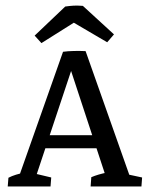

<svg xmlns="http://www.w3.org/2000/svg" viewBox="-20 -670 535 690"><path d="M287.6 -486.3 448.2 -31.7 426.8 -45.9 490.7 -32.2 488.3 0H305.7L308.1 -33.2Q332 -43.5 366.2 -50.3L359.9 -36.6L223.1 -452.6L206.5 -483.9Q223.6 -486.3 245.6 -486.8Q267.6 -487.3 287.6 -486.3ZM258.3 -483.4 107.9 -31.7 104.5 -46.4 164.1 -32.2 161.6 0H7.8L10.3 -31.2Q22.5 -37.6 37.6 -42.2Q52.7 -46.9 68.8 -49.8L46.9 -31.7L206.5 -483.9ZM120.1 -137.2 136.2 -184.1H343.8L360.4 -137.2ZM277.8 -648.9 389.6 -546.4 365.2 -518.1 215.3 -606ZM277.8 -648.9 273.9 -606.4 128.9 -515.1 104.5 -542 214.4 -646.5Q231 -648.9 244.6 -649.7Q258.3 -650.4 277.8 -648.9Z"/></svg>

Font: Markazi Text
Style: Regular
Weight: 400
Designer: Borna Izadpanah (Arabic designer), Fiona Ross (Arabic design director) and Florian Runge (Latin designer)
Foundry: Borna Izadpanah and Florian Runge
Version: Version 1.000